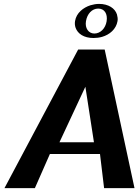

<svg xmlns="http://www.w3.org/2000/svg" viewBox="-20 -965 712 985"><path d="M3 0H159L236 -175H493L514 0H670L517 -711H381ZM365 -857C363 -845 364 -833 368 -822C379 -792 410 -770 460 -770C475 -770 490 -772 504 -776C542 -787 576 -815 583 -857C585 -868 583 -880 580 -891C570 -922 537 -945 488 -945C473 -945 458 -942 444 -938C407 -926 372 -899 365 -857ZM285 -235 418 -520 462 -235ZM421 -856C427 -894 452 -921 484 -921C516 -921 533 -894 527 -856C521 -819 495 -793 464 -793C434 -793 415 -821 421 -856Z"/></svg>

Font: Aerodynamic
Style: Obl
Weight: 500
Designer: Google
Version: Version 2.000980; 2014